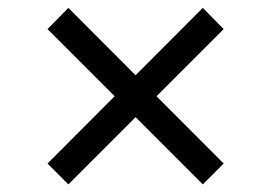

<svg xmlns="http://www.w3.org/2000/svg" viewBox="-20 -532 699 495"><path d="M502.9 -56.6 102.5 -457 156.2 -511.7 556.6 -110.4ZM156.2 -56.6 102.5 -110.4 502.9 -511.7 556.6 -457Z"/></svg>

Font: Inter V
Style: Weight 400 Optical size 14.0
Weight: 400
Designer: Rasmus Andersson
Foundry: rsms
Version: Version 4.000;git-4fc901f